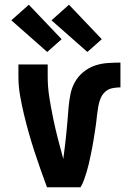

<svg xmlns="http://www.w3.org/2000/svg" viewBox="-20 -793 540 813"><path d="M179 0Q165 -38 151.5 -76Q138 -114 125.5 -152.5Q113 -191 102 -230Q91 -269 81.5 -308.5Q72 -348 65 -388Q58 -428 58 -468V-520H182V-468Q182 -424 189 -380Q196 -336 205 -292.5Q214 -249 225 -206Q236 -163 248 -120Q252 -148 255 -175Q258 -202 261 -229.5Q264 -257 266 -284.5Q268 -312 270.5 -340Q273 -368 278.5 -395Q284 -422 297.5 -446Q311 -470 333 -488Q355 -506 381 -515Q407 -524 435 -526Q463 -528 490 -528V-423Q473 -423 455.5 -419.5Q438 -416 425 -404Q412 -392 405.5 -375.5Q399 -359 396 -341.5Q393 -324 391 -306.5Q389 -289 387 -271.5Q385 -254 382 -237Q379 -220 376.5 -202.5Q374 -185 370.5 -168Q367 -151 363.5 -133.5Q360 -116 356 -99Q352 -82 347 -65.5Q342 -49 336 -32Q330 -15 321 0ZM350 -573 198 -707 272 -773 411 -627ZM180 -573 28 -707 102 -773 241 -627Z"/></svg>

Font: Iosevka Term Curly Extrabold
Style: Regular
Weight: 800
Designer: Belleve Invis
Foundry: Belleve Invis
Version: Version 32.3.0